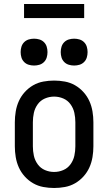

<svg xmlns="http://www.w3.org/2000/svg" viewBox="-20 -930 540 958"><path d="M250 8Q223 8 196 3Q169 -2 145.5 -15.5Q122 -29 103.5 -49.5Q85 -70 74 -94.5Q63 -119 58.5 -146Q54 -173 54 -200V-320Q54 -347 58.5 -374Q63 -401 74 -425.5Q85 -450 103.5 -470.5Q122 -491 145.5 -504.5Q169 -518 196 -523Q223 -528 250 -528Q277 -528 304 -523Q331 -518 354.5 -504.5Q378 -491 396.5 -470.5Q415 -450 426 -425.5Q437 -401 441.5 -374Q446 -347 446 -320V-200Q446 -173 441.5 -146Q437 -119 426 -94.5Q415 -70 396.5 -49.5Q378 -29 354.5 -15.5Q331 -2 304 3Q277 8 250 8ZM250 -72Q274 -72 296 -81.5Q318 -91 332 -110.5Q346 -130 351 -153Q356 -176 356 -200V-320Q356 -344 351 -367Q346 -390 332 -409.5Q318 -429 296 -438.5Q274 -448 250 -448Q226 -448 204 -438.5Q182 -429 168 -409.5Q154 -390 149 -367Q144 -344 144 -320V-200Q144 -176 149 -153Q154 -130 168 -110.5Q182 -91 204 -81.5Q226 -72 250 -72ZM350 -603Q336 -603 323 -607Q310 -611 300.5 -620.5Q291 -630 287 -643Q283 -656 283 -670Q283 -684 287 -697Q291 -710 300.5 -719.5Q310 -729 323 -733Q336 -737 350 -737Q364 -737 377 -733Q390 -729 399.5 -719.5Q409 -710 413 -697Q417 -684 417 -670Q417 -656 413 -643Q409 -630 399.5 -620.5Q390 -611 377 -607Q364 -603 350 -603ZM150 -603Q136 -603 123 -607Q110 -611 100.5 -620.5Q91 -630 87 -643Q83 -656 83 -670Q83 -684 87 -697Q91 -710 100.5 -719.5Q110 -729 123 -733Q136 -737 150 -737Q164 -737 177 -733Q190 -729 199.5 -719.5Q209 -710 213 -697Q217 -684 217 -670Q217 -656 213 -643Q209 -630 199.5 -620.5Q190 -611 177 -607Q164 -603 150 -603ZM100 -840V-910H400V-840Z"/></svg>

Font: Iosevka Curly Medium
Style: Regular
Weight: 500
Monospace: yes
Designer: Belleve Invis
Foundry: Belleve Invis
Version: Version 22.1.2; ttfautohint (v1.8.4)